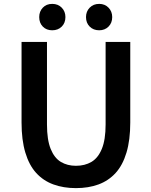

<svg xmlns="http://www.w3.org/2000/svg" viewBox="-20 -955 780 989"><path d="M371 14Q307 14 255 -5Q203 -24 166.5 -64Q130 -104 110.5 -169Q91 -234 91 -324V-739H222V-314Q222 -235 241 -188Q260 -141 293.5 -121Q327 -101 371 -101Q417 -101 451 -121Q485 -141 504.5 -188Q524 -235 524 -314V-739H651V-324Q651 -234 631.5 -169Q612 -104 575.5 -64Q539 -24 487.5 -5Q436 14 371 14ZM249 -799Q219 -799 200.5 -818Q182 -837 182 -867Q182 -896 200.5 -915.5Q219 -935 249 -935Q279 -935 298 -915.5Q317 -896 317 -867Q317 -837 298 -818Q279 -799 249 -799ZM491 -799Q461 -799 442 -818Q423 -837 423 -867Q423 -896 442 -915.5Q461 -935 491 -935Q520 -935 539 -915.5Q558 -896 558 -867Q558 -837 539 -818Q520 -799 491 -799Z"/></svg>

Font: Noto Sans SC SemiBold
Style: Regular
Weight: 600
Designer: Ryoko NISHIZUKA 西塚涼子 (kana, bopomofo & ideographs); Paul D. Hunt (Latin, Greek & Cyrillic); Sandoll Communications 산돌커뮤니
Foundry: Adobe
Version: Version 2.004-H2;hotconv 1.0.118;makeotfexe 2.5.65603